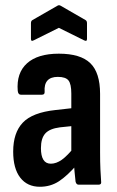

<svg xmlns="http://www.w3.org/2000/svg" viewBox="-20 -706 449 734"><path d="M280.3 0Q271.9 0 268.9 -11.5Q267.4 -25 264.9 -50.6Q262.4 -76.2 261.4 -96.6L252.6 -119.4V-348.5Q252.6 -384.8 241.8 -398.5Q230.9 -412.1 201.1 -412.1Q146.6 -412.1 150.6 -355.3Q151.5 -343.9 140.2 -343.9H59.8Q49.3 -343.9 47.8 -358.9Q42.3 -427 83.2 -463.9Q124 -500.8 205 -500.8Q287.6 -500.8 325.1 -464.6Q362.6 -428.5 362.6 -347.1V-124.8Q362.6 -84.8 363.9 -58.1Q365.1 -31.3 366.6 -12.4Q368.6 0 357.2 0ZM132.6 8Q84.2 8 57.3 -27Q30.4 -61.9 30.4 -126.4Q30.4 -198.4 67.1 -237.1Q103.8 -275.9 192.2 -285.4L263.6 -293.4L263.2 -224.8L209.2 -219.2Q169.8 -214.2 153.2 -195.8Q136.5 -177.4 136.5 -139.6Q136.5 -110.4 145.8 -95.3Q155.2 -80.2 174.3 -80.2Q194.9 -80.2 216.3 -95.2Q237.7 -110.3 268 -148.1L274.8 -77.4Q237.3 -33.9 205.1 -12.9Q173 8 132.6 8ZM109.7 -552.2Q98.3 -545.7 98.3 -557.1V-617Q98.3 -626.5 104.3 -629.4L199 -683.8Q205.5 -688.2 212.4 -683.8L306.7 -629.4Q312.6 -626.5 312.6 -617V-557.1Q312.6 -545.7 300.7 -552.2L205 -599.6Z"/></svg>

Font: Sofia Sans Condensed
Style: Regular
Weight: 400
Designer: Botio Nikoltchev, Ani Petrova
Foundry: lettersoup
Version: Version 4.100